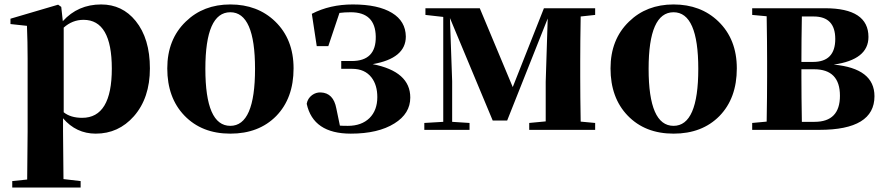

<svg xmlns="http://www.w3.org/2000/svg" viewBox="-20 -583 3974 862"><path d="M266 -79Q297 -54 349 -54Q482 -54 482 -275Q482 -494 355 -494Q305 -494 266 -459ZM262 -488Q330 -563 434 -563Q529 -563 589 -489Q653 -410 653 -276Q653 -143 581 -61Q512 17 410 17Q322 17 263 -52V7Q263 65 265 221L342 230V259H35V230L102 223Q104 65 104 7V-320Q104 -395 101 -467L27 -475V-499L241 -562L255 -552Z M808 -64Q731 -144 731 -276Q731 -406 814 -486Q893 -563 1014 -563Q1136 -563 1215 -487Q1298 -407 1298 -276Q1298 -142 1220 -62Q1142 17 1014 17Q886 17 808 -64ZM1125 -274Q1125 -528 1014 -528Q902 -528 902 -274Q902 -18 1014 -18Q1125 -18 1125 -274Z M1380 -521Q1461 -563 1564 -563Q1678 -563 1740 -525Q1801 -488 1802 -419Q1802 -321 1653 -295Q1822 -262 1822 -145Q1822 -73 1751 -29Q1678 17 1555 17Q1386 17 1357 -117Q1361 -141 1381 -156Q1399 -169 1420 -168Q1477 -166 1490 -96L1506 -19Q1517 -18 1542 -18Q1603 -18 1639 -53Q1674 -88 1674 -147Q1674 -201 1648 -235Q1618 -274 1561 -274H1512V-309H1559Q1669 -309 1667 -419Q1665 -528 1555 -528Q1527 -528 1504 -525L1454 -376H1402Z M2587 -509Q2585 -393 2585 -308V-238Q2585 -153 2587 -37L2652 -31V0H2356V-31L2430 -38V-216L2439 -500L2257 -42H2192L2000 -502L2010 -218V-36L2088 -31V0H1885V-31L1970 -36V-507L1890 -516V-546H2134L2282 -192L2422 -546H2652V-516Z M2798 -64Q2721 -144 2721 -276Q2721 -406 2804 -486Q2883 -563 3004 -563Q3126 -563 3205 -487Q3288 -407 3288 -276Q3288 -142 3210 -62Q3132 17 3004 17Q2876 17 2798 -64ZM3115 -274Q3115 -528 3004 -528Q2892 -528 2892 -274Q2892 -18 3004 -18Q3115 -18 3115 -274Z M3637 -36Q3751 -36 3751 -153Q3751 -272 3635 -272H3578V-238Q3578 -152 3580 -36ZM3580 -509Q3578 -399 3578 -305H3630Q3730 -305 3730 -408Q3730 -509 3633 -509ZM3684 -546Q3879 -546 3879 -417Q3879 -315 3723 -293Q3906 -276 3906 -151Q3906 0 3659 0H3357V-31L3422 -37Q3424 -153 3424 -238V-308Q3424 -392 3422 -510L3357 -516V-546Z"/></svg>

Font: Source Han Serif CN Heavy
Style: Regular
Weight: 900
Designer: Ryoko NISHIZUKA  (kana & ideographs); Frank Grießhammer (Latin, Greek & Cyrillic); Wenlong ZHANG  (bopomofo); Sandoll Co
Foundry: Adobe Systems Incorporated
Version: Version 1.000;PS 1;hotconv 16.6.53;makeotf.lib2.5.65590